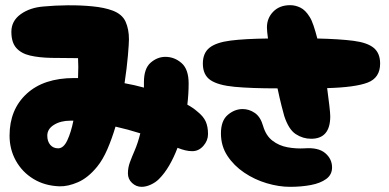

<svg xmlns="http://www.w3.org/2000/svg" viewBox="-20 -723 1506 743"><path d="M210 -2Q153 -4 109.5 -30.5Q66 -57 41.5 -101Q17 -145 17 -198Q17 -299 83 -360Q149 -421 267 -421Q274 -421 282 -421Q284 -469 282 -498Q226 -498 178.5 -499Q131 -500 96.5 -508Q62 -516 43 -537.5Q24 -559 24 -600Q24 -642 60 -668Q96 -694 150 -698Q192 -702 241.5 -702.5Q291 -703 337.5 -698.5Q384 -694 416 -682Q453 -668 466 -639Q479 -610 479 -571Q479 -555 475 -508Q471 -461 462 -401Q501 -394 537 -384Q537 -391 537 -396Q537 -401 537 -405Q537 -458 563 -480.5Q589 -503 620 -503Q655 -503 682.5 -479Q710 -455 710 -400Q710 -360 705 -318Q727 -306 743 -292Q767 -273 776 -253Q785 -233 785 -204Q785 -179 767 -158.5Q749 -138 724 -138Q710 -138 696 -141.5Q682 -145 667 -151Q653 -114 635 -83Q617 -52 595 -30Q582 -17 563.5 -8.5Q545 0 528 0Q507 0 491 -15Q475 -30 475 -52Q475 -74 482.5 -94.5Q490 -115 501.5 -141.5Q513 -168 523 -207Q476 -222 427 -233Q413 -186 395.5 -145.5Q378 -105 356 -78Q321 -35 282 -18Q243 -1 210 -2ZM163 -198Q163 -176 174.5 -162.5Q186 -149 205 -149Q226 -149 240.5 -180Q255 -211 264 -256Q258 -256 252 -256Q215 -256 189 -240Q163 -224 163 -198Z M1184 -186Q1152 -186 1124.5 -204Q1097 -222 1080 -274Q1077 -284 1069.5 -313.5Q1062 -343 1054 -381Q952 -381 888 -387Q824 -393 794.5 -413Q765 -433 765 -477Q765 -518 791 -538.5Q817 -559 872.5 -566Q928 -573 1017 -574Q1013 -603 1013 -617Q1013 -653 1037.5 -678Q1062 -703 1103 -703Q1123 -703 1142.5 -693.5Q1162 -684 1178 -658Q1186 -646 1193.5 -623.5Q1201 -601 1208 -574Q1295 -572 1348.5 -565Q1402 -558 1426.5 -537.5Q1451 -517 1451 -477Q1451 -422 1403 -403.5Q1355 -385 1246 -382Q1251 -344 1254.5 -314.5Q1258 -285 1258 -273Q1258 -186 1184 -186ZM1102 0Q1059 0 1012 -14Q965 -28 925 -55Q885 -82 860 -120Q835 -158 835 -207Q835 -256 861.5 -278.5Q888 -301 919 -301Q944 -301 966 -286Q988 -271 998 -236Q1009 -198 1034.5 -178.5Q1060 -159 1093 -153Q1126 -147 1159 -149Q1212 -153 1238.5 -130.5Q1265 -108 1265 -75Q1265 -47 1242.5 -30.5Q1220 -14 1183 -7Q1146 0 1102 0Z"/></svg>

Font: Cherry Bomb One
Style: Regular
Weight: 400
Designer: satsuyako
Foundry: satsuyako
Version: Version 4.100; ttfautohint (v1.8.3)